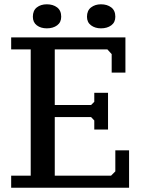

<svg xmlns="http://www.w3.org/2000/svg" viewBox="-20 -874 685 894"><path d="M564 -700V-536H500V-622L480 -644H235V-385H404L419 -400V-442H483V-271H419V-313L404 -329H235V-56H497L517 -76V-174H581V0H32V-56H123V-644H32V-700ZM133 -796Q133 -825 151.5 -839.5Q170 -854 198 -854Q227 -854 246 -839.5Q265 -825 265 -796Q265 -770 246 -756Q227 -742 198 -742Q170 -742 151.5 -756Q133 -770 133 -796ZM385 -796Q385 -825 404 -839.5Q423 -854 450 -854Q479 -854 498 -839.5Q517 -825 517 -796Q517 -770 498 -756Q479 -742 450 -742Q423 -742 404 -756Q385 -770 385 -796Z"/></svg>

Font: PT Serif Caption
Style: Regular
Weight: 400
Designer: A.Korolkova, O.Umpeleva, V.Yefimov
Foundry: ParaType Ltd
Version: Version 1.000W OFL